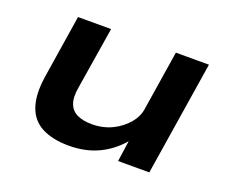

<svg xmlns="http://www.w3.org/2000/svg" viewBox="-89 -632 924 780"><g transform="rotate(20 372.5 -242.0)"><path d="M270 10Q200 10 153.5 -14Q107 -38 89.5 -89.5Q72 -141 84 -220L127 -494H270L227 -227Q219 -182 229 -155Q239 -128 264.5 -116Q290 -104 328 -104Q376 -104 415 -123Q454 -142 480 -173Q506 -204 510 -240L550 -494H693L615 0H480L495 -105H505Q462 -49 403.5 -19.5Q345 10 270 10Z"/></g></svg>

Font: Nunito Sans 10pt Expanded
Style: Bold Italic
Weight: 700
Width: 7
Italic angle: -9°
Designer: Vernon Adams
Foundry: Vernon Adams
Version: Version 3.101;gftools[0.9.27]